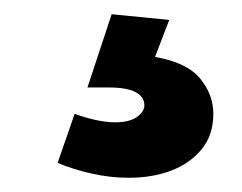

<svg xmlns="http://www.w3.org/2000/svg" viewBox="-20 -28 341 270"><path d="M137 -8 218 0 198 52Q243 60 261.5 82.5Q280 105 280 132Q280 162 263.5 182Q247 202 220.5 212Q194 222 161 222Q135 222 108.5 216Q82 210 61 201L85 132Q98 137 113.5 140.5Q129 144 142 144Q162 144 172.5 136.5Q183 129 183 120Q183 108 170.5 101.5Q158 95 133 95Q127 95 117 95Q107 95 103 95Z"/></svg>

Font: Alexandria Medium
Style: Regular
Weight: 500
Designer: Mohamed Gaber
Foundry: Kief Type Foundry
Version: Version 5.100